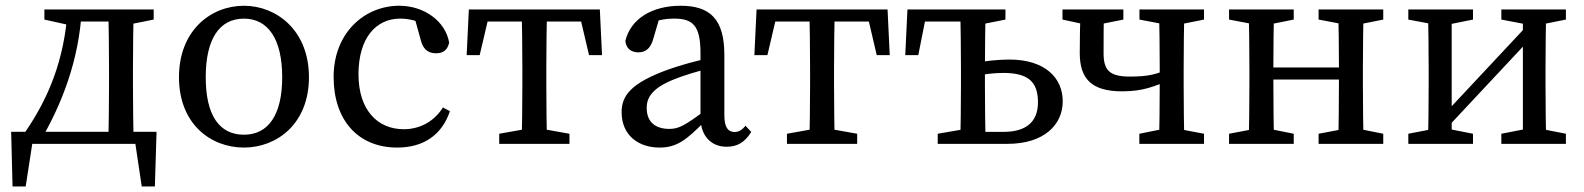

<svg xmlns="http://www.w3.org/2000/svg" viewBox="-20 -508 5594 678"><path d="M69.4 -42.4 121.2 -8.1C198.1 -139.1 259 -294.3 268.9 -474.5H219.1C207.2 -295.5 151 -161.3 69.4 -42.4ZM136.7 -438.9 226.7 -418.9H240.7V-474.5H136.7V-438.9ZM240.7 -431.9H405.5V-474.5H240.7V-431.9ZM362 0H452.5C450.5 -45 449.5 -146.1 449.5 -210V-264.5C449.5 -328.5 450.5 -429.5 452.5 -474.5H362C364 -429.5 365 -328.5 365 -264.5V-210C365 -146.1 364 -45 362 0ZM407.6 -418.9H422.9L522.7 -438.9V-474.5H407.6V-418.9ZM500.7 0 451.7 -42.6 480.5 150.4H526.9L532.8 -42.6H19.4L24.3 150.4H70.7L100.5 -42.6L51.5 0H500.7Z M841.5 13.1C956.9 13.1 1071 -70.1 1071 -235.5C1071 -400.9 956.2 -487.7 841.5 -487.7C724.9 -487.7 612 -400.8 612 -235.5C612 -70.2 724.1 13.1 841.5 13.1ZM841.5 -32.3C754.3 -32.3 706.5 -100.9 706.5 -235.4C706.5 -369.8 754.3 -442.2 841.5 -442.2C926.7 -442.2 976.5 -369.8 976.5 -235.4C976.5 -100.9 926.7 -32.3 841.5 -32.3Z M1382.6 13.1C1476.7 13.1 1541.1 -32.5 1568.8 -115.4L1544.2 -128.5C1513.3 -79.4 1463.1 -51.7 1405.7 -51.7C1312.3 -51.7 1245.9 -120.4 1245.9 -245.8C1245.9 -374.2 1308 -442.3 1393.3 -442.3C1421.5 -442.3 1455.1 -435.3 1488.9 -417.5L1441.4 -454.7L1465.5 -367.7C1472.3 -340.1 1486.5 -319.8 1519.8 -319.8C1545.4 -319.8 1560.8 -332.1 1566.1 -357.7C1553.4 -432 1479.4 -487.7 1389.5 -487.7C1268.8 -487.7 1158.1 -393.6 1158.1 -236.2C1158.1 -82.4 1245.7 13.1 1382.6 13.1Z M1627.9 -313.3H1673.9L1711.7 -474.5L1661 -431.9H2072.9L2022.2 -474.5L2060 -313.3H2105.9L2098.2 -474.5H1635.6L1627.9 -313.3ZM1742.9 0H1990.9V-35.7L1878.9 -55.7H1854.9L1742.9 -35.7V0ZM1821.6 0H1912.2C1910.2 -45 1909.2 -146.1 1909.2 -210V-264.5C1909.2 -328.5 1910.2 -429.5 1912.2 -474.5H1821.6C1823.6 -429.5 1824.6 -328.5 1824.6 -264.5V-210C1824.6 -146.1 1823.6 -45 1821.6 0Z M2309 13.1C2370.6 13.1 2404.5 -15 2463.8 -74.5H2493.5L2479.8 -125.1C2398.3 -64.5 2377.6 -52.8 2343.5 -52.8C2298.2 -52.8 2263.7 -73.9 2263.7 -126.7C2263.7 -156.8 2274.8 -194.5 2362.3 -228.6C2392.2 -240.7 2450.9 -259.5 2496.1 -268.6V-304.9C2446.2 -295.8 2382.8 -277.8 2340.8 -262.9C2205.7 -214.2 2175.1 -168.9 2175.1 -112C2175.1 -29.1 2235.7 13.1 2309 13.1ZM2545.9 10.2C2581.4 10.2 2608.9 -3.2 2632.9 -42.2L2612.6 -63.9C2601.5 -50.7 2590.7 -41.9 2574.1 -41.9C2551.5 -41.9 2537.9 -57.5 2537.9 -101.1V-313.8C2537.9 -440.2 2487.8 -487.7 2383.4 -487.7C2280.9 -487.7 2206.5 -440.1 2188.3 -363.7C2190.6 -338.3 2207.1 -323.1 2234.6 -323.1C2262.2 -323.1 2278.2 -339.8 2286.9 -370.9L2311.8 -455.9L2270.1 -424.5C2307.5 -439.3 2337.3 -442.3 2360.3 -442.3C2426.2 -442.3 2453.6 -418.2 2453.6 -320.7V-91.4C2454.1 -29.5 2490.2 10.2 2545.9 10.2Z M2643.9 -313.3H2689.9L2727.7 -474.5L2677 -431.9H3088.9L3038.2 -474.5L3076 -313.3H3121.9L3114.2 -474.5H2651.6L2643.9 -313.3ZM2758.9 0H3006.9V-35.7L2894.9 -55.7H2870.9L2758.9 -35.7V0ZM2837.6 0H2928.2C2926.2 -45 2925.2 -146.1 2925.2 -210V-264.5C2925.2 -328.5 2926.2 -429.5 2928.2 -474.5H2837.6C2839.6 -429.5 2840.6 -328.5 2840.6 -264.5V-210C2840.6 -146.1 2839.6 -45 2837.6 0Z M3176.7 -313.3H3222.7L3254.7 -474.5L3209.8 -431.9H3415.7V-474.5H3184.4L3176.7 -313.3ZM3291.3 0H3415.7V-55.7H3407L3291.3 -35.7V0ZM3370.4 0H3461C3459 -45 3458 -146.1 3458 -210V-264.5C3458 -328.5 3459 -429.5 3461 -474.5H3370.4C3372.4 -429.5 3373.4 -328.5 3373.4 -264.5V-210C3373.4 -146.1 3372.4 -45 3370.4 0ZM3415.7 -418.9H3430.1L3530.5 -438.9V-474.5H3415.7V-418.9ZM3416.7 0H3537.1C3667.8 0 3732.8 -68.2 3732.8 -150.5C3732.8 -231.2 3672.3 -297.7 3544.3 -297.7C3504 -297.7 3455.2 -292.6 3415.7 -284.3V-237.6C3448.7 -245.6 3489.4 -250.5 3522.5 -250.5C3611.4 -250.5 3645.3 -218.8 3645.3 -146.5C3645.3 -76.3 3601.7 -42.4 3524.4 -42.4H3416.7V0Z M3731.9 -438.9 3824.5 -418.9H3847.3L3946.9 -438.9V-474.5H3731.9V-438.9ZM3942 -185.5C4017.1 -185.5 4052.7 -202 4116.2 -227.1V-268.3C4065.2 -245.7 4036.8 -237.6 3969.8 -237.6C3896.8 -237.6 3877 -260.7 3877 -320.7C3877 -383.6 3877.1 -427.9 3879 -474.5H3795.9C3793.8 -423.3 3792.9 -372.1 3792.9 -320.9C3792.9 -230.2 3834.1 -185.5 3942 -185.5ZM4003.3 0H4231.7V-35.7L4126.2 -55.7H4103.1L4003.3 -35.7V0ZM4003.7 -438.9 4108.8 -418.9H4132L4231.7 -438.9V-474.5H4003.7V-438.9ZM4072.3 0H4162.8C4160.8 -45 4159.8 -146.1 4159.8 -210V-264.5C4159.8 -328.5 4160.8 -429.5 4162.8 -474.5H4072.3C4074.3 -429.5 4075.3 -328.5 4075.3 -264.5V-210C4075.3 -146.1 4074.3 -45 4072.3 0Z M4320.1 0H4548.5V-35.7L4448.7 -55.7H4425.6L4320.1 -35.7V0ZM4320.1 -438.9 4425.6 -418.9H4448.7L4548.5 -438.9V-474.5H4320.1V-438.9ZM4389 0H4479.5C4477.5 -45 4476.5 -146.1 4476.5 -235.2V-264.5C4476.5 -328.5 4477.5 -429.5 4479.5 -474.5H4389C4391 -429.5 4392 -328.5 4392 -264.5V-210C4392 -146.1 4391 -45 4389 0ZM4434.3 -227.2H4750.5V-269.8H4434.3V-227.2ZM4636.3 0H4864.6V-35.7L4764.9 -55.7H4741.8L4636.3 -35.7V0ZM4636.3 -438.9 4741.8 -418.9H4764.9L4864.6 -438.9V-474.5H4636.3V-438.9ZM4705.2 0H4795.7C4793.7 -45 4792.7 -146.1 4792.7 -210V-264.5C4792.7 -328.5 4793.7 -429.5 4795.7 -474.5H4705.2C4707.2 -429.5 4708.2 -328.5 4708.2 -264.5V-235.2C4708.2 -146.1 4707.2 -45 4705.2 0Z M4953.1 0H5181.5V-35.7L5080.2 -55.7H5056.7L4953.1 -35.7V0ZM4953.1 -438.9 5058.6 -418.9H5082.1L5181.5 -438.9V-474.5H4953.1V-438.9ZM5022 0H5106.3V-474.5H5022C5024 -429.5 5025 -328.5 5025 -264.5V-210C5025 -146.1 5024 -45 5022 0ZM5034.5 -56.1H5089.1L5428.2 -418.5H5373.5L5034.5 -56.1ZM5281.6 0H5509.6V-35.7L5407.9 -55.7H5384.4L5281.6 -35.7V0ZM5281.6 -438.9 5386.3 -418.9H5409.8L5509.6 -438.9V-474.5H5281.6V-438.9ZM5357.7 0H5440.6C5438.6 -45 5437.6 -146.1 5437.6 -210V-264.5C5437.6 -328.5 5438.6 -429.5 5440.6 -474.5H5357.7V0Z"/></svg>

Font: Source Serif Variable
Style: Regular
Weight: 389
Designer: Frank Grießhammer
Foundry: Adobe Systems Incorporated
Version: Version 3.001;hotconv 1.0.111;makeotfexe 2.5.65597